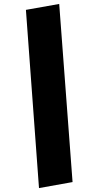

<svg xmlns="http://www.w3.org/2000/svg" viewBox="-20 -833 474 969"><path d="M278.8 -813 346.2 85.9 176.8 116.2 110.8 -783.2Z"/></svg>

Font: Fira Sans Compressed Heavy
Style: Italic
Weight: 900
Width: 3
Italic angle: -8°
Designer: Carrois Corporate & Edenspiekermann AG
Foundry: Carrois Corporate GbR & Edenspiekermann AG
Version: Version 4.203;PS 004.203;hotconv 1.0.88;makeotf.lib2.5.64775